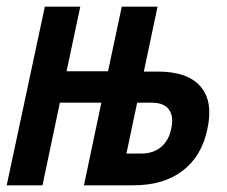

<svg xmlns="http://www.w3.org/2000/svg" viewBox="-59 -554 679 574"><path d="M-39 0 75 -534H181L140 -341H264L305 -534H412L371 -340H413Q502 -340 540.5 -295.5Q579 -251 561 -168Q544 -87 487 -43.5Q430 0 340 0H192L244 -247H120L68 0ZM319 -95H364Q399 -95 422.5 -114.5Q446 -134 453 -170Q461 -206 446 -226.5Q431 -247 395 -247H351Z"/></svg>

Font: Geist Mono SemiBold
Style: Italic
Weight: 600
Italic angle: -12°
Monospace: yes
Designer: Basement.studio, Andrés Briganti, Mateo Zaragoza
Foundry: Basement.studio, Vercel, Andrés Briganti, Guido Ferreyra, Mateo Zaragoza
Version: Version 1.500; ttfautohint (v1.8.4.7-5d5b)